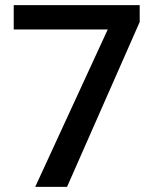

<svg xmlns="http://www.w3.org/2000/svg" viewBox="-20 -731 608 751"><path d="M526.4 -645 242.2 0H117.7L401.4 -615.7H33.7V-710.9H526.4Z"/></svg>

Font: Roboto Medium
Style: Regular
Weight: 500
Designer: Google
Version: Version 2.134; 2016; ttfautohint (v1.6)